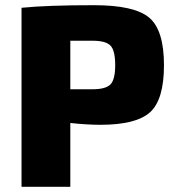

<svg xmlns="http://www.w3.org/2000/svg" viewBox="-20 -720 675 740"><path d="M63 0V-690Q161 -700 342 -700Q498 -700 555 -652Q612 -604 612 -469Q612 -336 558.5 -287.5Q505 -239 367 -239Q316 -239 251 -246V0ZM251 -376H337Q388 -376 406 -395Q424 -414 424 -469Q424 -525 406 -544Q388 -563 337 -563H251Z"/></svg>

Font: Exo 2.0 Extra Bold
Style: Regular
Weight: 800
Designer: Natanael Gama
Version: Version 1.001;PS 001.001;hotconv 1.0.70;makeotf.lib2.5.58329